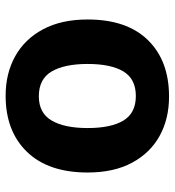

<svg xmlns="http://www.w3.org/2000/svg" viewBox="10 -606 606 665"><g transform="rotate(90 312.5 -273.0)"><path d="M577 -274Q577 -138 505.5 -64Q434 10 311 10Q234 10 174.5 -23Q115 -56 81 -119.5Q47 -183 47 -274Q47 -410 118.5 -483Q190 -556 314 -556Q391 -556 450 -523.5Q509 -491 543 -428Q577 -365 577 -274ZM201 -274Q201 -194 227 -149.5Q253 -105 313 -105Q371 -105 397 -149.5Q423 -194 423 -274Q423 -355 397 -398Q371 -441 312 -441Q253 -441 227 -398Q201 -355 201 -274Z"/></g></svg>

Font: Noto Sans Georgian Bold
Style: Regular
Weight: 700
Designer: Monotype Design Team, Akaki Razmadze
Foundry: Google LLC
Version: Version 2.005; ttfautohint (v1.8.4.7-5d5b)